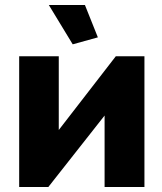

<svg xmlns="http://www.w3.org/2000/svg" viewBox="-20 -751 650 771"><path d="M216 -525H57V0H174L400 -287V0H560V-525H445L216 -229ZM272 -573 373 -601 321 -731H176Z"/></svg>

Font: Raleway
Style: ExtraBold
Weight: 800
Designer: Matt McInerney, Pablo Impallari, Rodrigo Fuenzalida
Foundry: Matt McInerney, Pablo Impallari, Rodrigo Fuenzalida
Version: Version 3.000